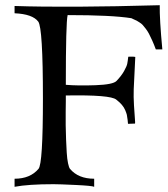

<svg xmlns="http://www.w3.org/2000/svg" viewBox="-20 -716 644 738"><path d="M604 -526H579Q572 -545 565 -560.5Q558 -576 552.5 -586.5Q547 -597 539.5 -606.5Q532 -616 528 -620.5Q524 -625 516 -630Q508 -635 505.5 -636.5Q503 -638 494.5 -641.5Q486 -645 485 -646Q410 -658 240 -658Q233 -630 233 -390Q280 -386 347.5 -388.5Q415 -391 428 -405Q447 -425 457 -443Q467 -461 469 -470.5Q471 -480 473 -498Q494 -499 500 -497L494 -373Q493 -344 495 -311Q497 -278 498.5 -260Q500 -242 499 -241L472 -240Q472 -242 470.5 -255.5Q469 -269 467.5 -275Q466 -281 461.5 -292Q457 -303 448.5 -313Q440 -323 427 -333Q405 -352 233 -349Q233 -347 233 -327Q233 -307 232.5 -286Q232 -265 232.5 -235Q233 -205 234 -179.5Q235 -154 236.5 -129.5Q238 -105 241.5 -88.5Q245 -72 249 -67Q281 -29 342 -29V2Q334 -2 271 -5Q208 -8 186 -8Q89 -8 36 2V-29Q96 -29 128 -67Q145 -86 145 -337Q145 -609 127 -633Q105 -662 36 -665V-693Q243 -686 594 -696Q593 -643 604 -526Z"/></svg>

Font: GFS Artemisia
Style: Regular
Weight: 400
Designer: Takis Katsoulidis and George D. Matthiopoulos
Foundry: Takis Katsoulidis and George D. Matthiopoulos
Version: Version 1.0